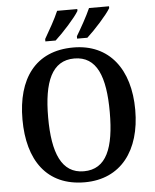

<svg xmlns="http://www.w3.org/2000/svg" viewBox="-61 -982 841 1043"><g transform="rotate(-5 359.0 -460.5)"><path d="M385 -784V-771H441C483 -809 553 -886 573 -921V-931H464C444 -886 412 -829 385 -784ZM212 -784V-771H268C310 -809 380 -886 400 -921V-931H290C271 -886 238 -829 212 -784ZM359 10C556 10 666 -137 666 -358C666 -580 556 -725 360 -725C152 -725 51 -580 51 -359C51 -137 152 10 359 10ZM359 -50C238 -50 191 -164 191 -358C191 -552 238 -665 360 -665C483 -665 527 -552 527 -358C527 -164 483 -50 359 -50Z"/></g></svg>

Font: Noto Serif Armenian SemiCondensed SemiBold
Style: Regular
Weight: 600
Width: 4
Designer: Monotype Design Team
Foundry: Monotype Imaging Inc.
Version: Version 2.008